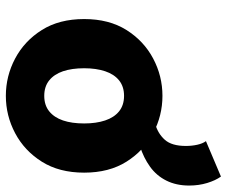

<svg xmlns="http://www.w3.org/2000/svg" viewBox="-78 -666 757 640"><g transform="rotate(90 300.0 -346.5)"><path d="M468 -435 394 -486Q426 -495 446.5 -518Q467 -541 467 -588Q467 -608 463 -626Q459 -644 451 -655L569 -705Q582 -687 590.5 -659Q599 -631 599 -599Q599 -556 582.5 -523Q566 -490 536 -468.5Q506 -447 468 -435ZM300 12Q234 12 175.5 -19Q117 -50 80.5 -108Q44 -166 44 -249Q44 -332 80.5 -390Q117 -448 175.5 -479Q234 -510 300 -510Q366 -510 424.5 -479Q483 -448 519.5 -390Q556 -332 556 -249Q556 -166 519.5 -108Q483 -50 424.5 -19Q366 12 300 12ZM300 -116Q331 -116 351.5 -132.5Q372 -149 382 -178.5Q392 -208 392 -249Q392 -289 382 -319Q372 -349 351.5 -365.5Q331 -382 300 -382Q269 -382 248.5 -365.5Q228 -349 218 -319Q208 -289 208 -249Q208 -208 218 -178.5Q228 -149 248.5 -132.5Q269 -116 300 -116Z"/></g></svg>

Font: Source Code Pro ExtraBold
Style: Regular
Weight: 800
Monospace: yes
Designer: Paul D. Hunt, Teo Tuominen
Foundry: Adobe Systems Incorporated
Version: Version 1.018;hotconv 1.0.116;makeotfexe 2.5.65601